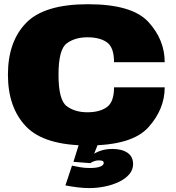

<svg xmlns="http://www.w3.org/2000/svg" viewBox="-20 -702 856 932"><path d="M407 4Q621 4 700.2 -84Q779.5 -172 779.5 -278H533.5Q533.5 -206.5 498.5 -181.8Q463.5 -157 404.5 -157Q343.5 -157 303.8 -186.8Q264 -216.5 264 -339.5Q264 -462 304 -491.5Q344 -521 404.5 -521Q464 -521 498.8 -496.8Q533.5 -472.5 533.5 -400H779.5Q779.5 -509 700.5 -595.2Q621.5 -681.5 407 -681.5Q195 -681.5 106.8 -590.8Q18.5 -500 18.5 -339.5Q18.5 -179.5 106.8 -87.8Q195 4 407 4ZM413.5 211Q451.5 211 489.2 203.2Q527 195.5 558 180.5Q589 165.5 607.5 144Q626 122.5 626 94.5Q626 58 598.8 39.5Q571.5 21 526 21Q492.5 21 465.8 30.5Q439 40 425 54L419 90Q424 85.5 435.5 81Q447 76.5 458.5 76.5Q472.5 76.5 478 79.2Q483.5 82 483.5 89.5Q483.5 100 466.2 106.8Q449 113.5 415.5 113.5Q390.5 113.5 368 109.5Q345.5 105.5 329.5 102L297.5 198Q328 204 358 207.5Q388 211 413.5 211ZM419 90 454.5 0H362.5L336.5 83.5Z"/></svg>

Font: Anybody SemiExpanded Black
Style: Regular
Weight: 900
Width: 6
Version: Version 1.113;gftools[0.9.25]